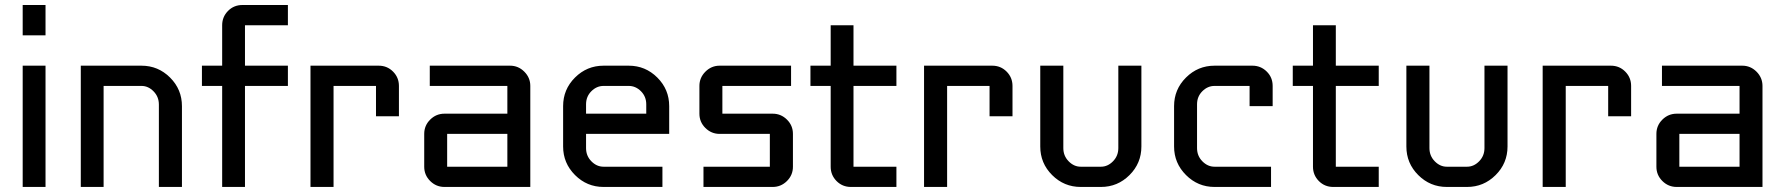

<svg xmlns="http://www.w3.org/2000/svg" viewBox="-20 -740 7066 760"><path d="M160.2 0H69.8V-480H160.2ZM160.2 -600.1H69.8V-720.2H160.2Z M700.2 0H608.9V-326.2Q608.9 -356.9 587.9 -378.4Q566.9 -399.9 540 -399.9H390.1V0H299.8V-480H540Q606 -480 653.1 -433.1Q700.2 -386.2 700.2 -319.8Z M1119.6 -399.9H949.7V0H859.4V-399.9H779.3V-480H859.4V-640.1Q859.4 -673.3 882.6 -696.8Q905.8 -720.2 939.5 -720.2H1119.6V-640.1H949.7V-480H1119.6Z M1559.1 -279.8H1468.3V-399.9H1300.3V0H1209V-480H1479Q1512.7 -480 1535.9 -456.5Q1559.1 -433.1 1559.1 -399.9Z M2079.1 0H1739.3Q1706.5 0 1682.9 -23.4Q1659.2 -46.9 1659.2 -80.1V-210Q1659.2 -243.2 1682.9 -266.6Q1706.5 -290 1739.3 -290H1988.3V-399.9H1681.2V-480H1999Q2031.7 -480 2055.4 -456.3Q2079.1 -432.6 2079.1 -399.9ZM1988.3 -80.1V-210H1750V-80.1Z M2628.9 -210H2299.8V-153.8Q2299.8 -123 2320.8 -101.6Q2341.8 -80.1 2369.1 -80.1H2602.1V0H2369.1Q2303.2 0 2256.1 -47.1Q2209 -94.2 2209 -160.2V-319.8Q2209 -386.2 2256.1 -433.1Q2303.2 -480 2369.1 -480H2468.8Q2534.7 -480 2581.8 -433.1Q2628.9 -386.2 2628.9 -319.8ZM2538.1 -290V-327.1Q2538.1 -357.9 2517.1 -378.9Q2496.1 -399.9 2468.8 -399.9H2369.1Q2341.8 -399.9 2320.8 -378.9Q2299.8 -357.9 2299.8 -327.1V-290Z M3118.7 -80.1Q3118.7 -46.9 3095 -23.4Q3071.3 0 3038.6 0H2764.6V-80.1H3027.3V-210H2828.6Q2795.9 -210 2772.2 -233.4Q2748.5 -256.8 2748.5 -290V-399.9Q2748.5 -432.6 2772.2 -456.3Q2795.9 -480 2828.6 -480H3111.3V-399.9H2839.4V-290H3038.6Q3071.3 -290 3095 -266.6Q3118.7 -243.2 3118.7 -210Z M3528.3 -80.1V0H3348.1Q3314.5 0 3291.3 -23.4Q3268.1 -46.9 3268.1 -80.1V-399.9H3188V-480H3268.1V-640.1H3358.4V-480H3528.3V-399.9H3358.4V-80.1Z M3987.8 -279.8H3897V-399.9H3729V0H3637.7V-480H3907.7Q3941.4 -480 3964.6 -456.5Q3987.8 -433.1 3987.8 -399.9Z M4498 -160.2Q4498 -93.8 4450.9 -46.9Q4403.8 0 4337.9 0H4257.8Q4191.9 0 4144.8 -46.9Q4097.7 -93.8 4097.7 -160.2V-480H4189V-153.8Q4189 -123 4210 -101.6Q4231 -80.1 4257.8 -80.1H4337.9Q4364.7 -80.1 4385.7 -101.6Q4406.7 -123 4406.7 -153.8V-480H4498Z M5011.2 0H4787.6Q4721.7 0 4674.6 -47.1Q4627.4 -94.2 4627.4 -160.2V-319.8Q4627.4 -386.2 4674.6 -433.1Q4721.7 -480 4787.6 -480H4937.5Q4970.7 -480 4994.1 -456.8Q5017.6 -433.6 5017.6 -399.9V-319.8H4926.3V-399.9H4787.6Q4760.3 -399.9 4739.3 -378.9Q4718.3 -357.9 4718.3 -327.1V-153.8Q4718.3 -123 4739.3 -101.6Q4760.3 -80.1 4787.6 -80.1H5011.2Z M5437.5 -80.1V0H5257.3Q5223.6 0 5200.4 -23.4Q5177.2 -46.9 5177.2 -80.1V-399.9H5097.2V-480H5177.2V-640.1H5267.6V-480H5437.5V-399.9H5267.6V-80.1Z M5947.3 -160.2Q5947.3 -93.8 5900.1 -46.9Q5853 0 5787.1 0H5707Q5641.1 0 5594 -46.9Q5546.9 -93.8 5546.9 -160.2V-480H5638.2V-153.8Q5638.2 -123 5659.2 -101.6Q5680.2 -80.1 5707 -80.1H5787.1Q5814 -80.1 5835 -101.6Q5856 -123 5856 -153.8V-480H5947.3Z M6436.5 -279.8H6345.7V-399.9H6177.7V0H6086.4V-480H6356.4Q6390.1 -480 6413.3 -456.5Q6436.5 -433.1 6436.5 -399.9Z M6956.5 0H6616.7Q6584 0 6560.3 -23.4Q6536.6 -46.9 6536.6 -80.1V-210Q6536.6 -243.2 6560.3 -266.6Q6584 -290 6616.7 -290H6865.7V-399.9H6558.6V-480H6876.5Q6909.2 -480 6932.9 -456.3Q6956.5 -432.6 6956.5 -399.9ZM6865.7 -80.1V-210H6627.4V-80.1Z"/></svg>

Font: Laconic
Style: Regular
Weight: 400
Designer: Robby Woodard
Version: Version 1.000